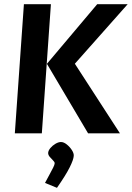

<svg xmlns="http://www.w3.org/2000/svg" viewBox="-20 -632 625 910"><path d="M397.5 0 202.4 -329.5 440.6 -612H585L334.8 -329.9L548.5 0ZM50.3 0 93.3 -612H221.3L178.3 0ZM250 258.2 193.3 235Q203.9 214.7 214.2 196.1Q224.5 177.5 231.8 162.8Q239.1 148.2 239.1 142.2Q239.5 136.1 231.4 128.3Q223.3 120.5 215.8 111.5Q208.2 102.5 208.2 93.1Q208.7 81.9 218.7 69.8Q228.8 57.7 242.9 49.4Q257.1 41.1 268.9 41.1Q282.2 41.1 296.7 52.8Q311.2 64.5 320.9 79.7Q330.5 94.9 329.5 106.7Q328.5 124.7 310.3 161.1Q292.2 197.6 250 258.2Z"/></svg>

Font: Ancizar Sans Thin
Style: Italic
Weight: 100
Italic angle: -4°
Designer: Cesar Puertas, Viviana Monsalve, Julian Moncada, Julian Prieto, Jose Castro, Mariel Hernandez, Felipe Aragon, Sara Alarc
Version: Version 8.100